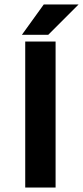

<svg xmlns="http://www.w3.org/2000/svg" viewBox="-20 -840 372 860"><path d="M229 -654H93V0H229ZM78 -684H196L332 -820H176Z"/></svg>

Font: Falling Sky
Style: SeBd
Weight: 600
Designer: Paul D. Hunt
Foundry: Adobe Systems Incorporated
Version: Version 1.02